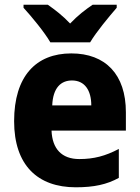

<svg xmlns="http://www.w3.org/2000/svg" viewBox="-20 -786 593 816"><path d="M194 -606H363C389 -650 444 -716 476 -753V-766H374C344 -746 310 -720 278 -686C246 -720 213 -745 183 -766H80V-753C114 -716 170 -648 194 -606ZM283 -559C133 -559 40 -462 40 -271C40 -84 140 10 302 10C380 10 434 -2 485 -30V-153C428 -123 379 -110 317 -110C242 -110 202 -154 199 -231H515V-309C515 -470 428 -559 283 -559ZM286 -444C340 -444 368 -402 368 -338H202C205 -413 239 -444 286 -444Z"/></svg>

Font: Noto Sans Gurmukhi UI SemiCondensed ExtraBold
Style: Regular
Weight: 800
Width: 4
Designer: Jelle Bosma - Monotype Design Team
Foundry: Monotype Imaging Inc.
Version: Version 2.004